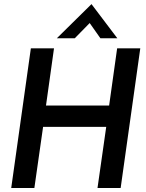

<svg xmlns="http://www.w3.org/2000/svg" viewBox="-20 -938 728 958"><path d="M36 0H151.5L195 -305H510L466.5 0H582L680 -697H564.5L524.5 -411.5H209.5L249.5 -697H134ZM263.5 -747H353L427.5 -823L481 -747H565.5L436.5 -917.5Z"/></svg>

Font: HK Grotesk SemiBold
Style: Italic
Weight: 600
Italic angle: -16°
Designer: Alfredo Marco Pradil
Foundry: Hanken Design Co.
Version: Version 3.001;FEAKit 1.0